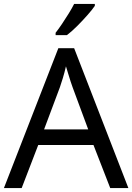

<svg xmlns="http://www.w3.org/2000/svg" viewBox="-20 -964 679 984"><path d="M545 0 459 -221H176L91 0H0L279 -717H360L638 0ZM352 -517Q349 -525 342 -546Q335 -567 328.5 -589.5Q322 -612 318 -624Q311 -593 302 -563.5Q293 -534 287 -517L206 -301H432ZM466 -934Q454 -916 429 -887.5Q404 -859 375.5 -830.5Q347 -802 323 -784H265V-796Q280 -815 297.5 -841Q315 -867 332 -894.5Q349 -922 360 -944H466Z"/></svg>

Font: Noto Sans SignWriting
Style: Regular
Weight: 400
Designer: Monotype Design Team
Foundry: Monotype Imaging Inc.
Version: Version 2.004; ttfautohint (v1.8.4.7-5d5b)